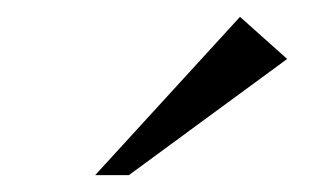

<svg xmlns="http://www.w3.org/2000/svg" viewBox="-20 -715 373 228"><path d="M93 -507 265 -695 321 -645 133 -507Z"/></svg>

Font: Belleza
Style: Regular
Weight: 400
Designer: Eduardo Rodriguez Tunni
Foundry: Eduardo Rodriguez Tunni
Version: Version 1.003; ttfautohint (v1.8.4.7-5d5b)